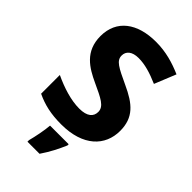

<svg xmlns="http://www.w3.org/2000/svg" viewBox="-280 -813 1123 1123"><g transform="rotate(45 281.5 -251.5)"><path d="M526 -207C526 -318 464 -369 357 -418C259 -464 220 -482 220 -525C220 -560 247 -585 301 -585C353 -585 407 -569 471 -541L525 -674C458 -703 389 -724 306 -724C152 -724 52 -651 52 -518C52 -391 139 -341 223 -302C309 -262 357 -241 357 -195C357 -157 330 -130 264 -130C195 -130 117 -155 45 -189V-34C108 -4 170 10 255 10C436 10 526 -84 526 -207ZM368 71V61H214C211 102 198 167 187 208V221H287C323 168 347 120 368 71Z"/></g></svg>

Font: Noto Sans Gurmukhi ExtraBold
Style: Regular
Weight: 800
Designer: Jelle Bosma - Monotype Design Team
Foundry: Monotype Imaging Inc.
Version: Version 2.004